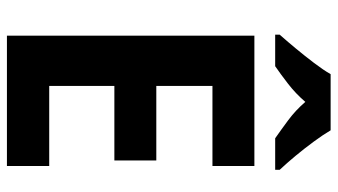

<svg xmlns="http://www.w3.org/2000/svg" viewBox="-230 -837 974 554"><g transform="rotate(90 257.0 -560.0)"><path d="M459 -93H83V-807H459V-686H228V-524H443V-403H228V-215H459ZM356 -1027Q369 -1005 388.5 -978.5Q408 -952 429.5 -926Q451 -900 470 -880V-867H379Q356 -883 327 -904.5Q298 -926 274 -954Q250 -926 221.5 -904Q193 -882 171 -867H80V-880Q97 -899 119 -925.5Q141 -952 161.5 -979Q182 -1006 194 -1027Z"/></g></svg>

Font: Noto Sans Telugu UI SemiCondensed
Style: Bold
Weight: 700
Width: 4
Designer: Jelle Bosma - Monotype Design Team
Foundry: Monotype Imaging Inc.
Version: Version 2.005; ttfautohint (v1.8.4.7-5d5b)